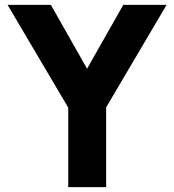

<svg xmlns="http://www.w3.org/2000/svg" viewBox="-20 -765 712 785"><path d="M414 0V-326L661 -745H484L336 -484L188 -745H11L259 -325V0Z"/></svg>

Font: Plus Jakarta Sans ExtraBold
Style: Regular
Weight: 800
Designer: Gumpita Rahayu
Foundry: Tokotype
Version: Version 2.071;gftools[0.9.30]